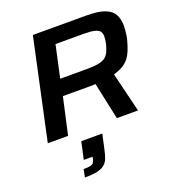

<svg xmlns="http://www.w3.org/2000/svg" viewBox="-169 -818 1118 1236"><g transform="rotate(-20 390.0 -199.5)"><path d="M50 0 198 -688H565Q646 -688 690 -671Q734 -654 751.5 -622Q769 -590 769 -546Q769 -532 767.5 -514Q766 -496 763 -476.5Q760 -457 755 -441Q746 -409 735.5 -382.5Q725 -356 708.5 -334.5Q692 -313 666.5 -297.5Q641 -282 602 -271L668 0H523L469 -253Q457 -252 445 -252Q433 -252 420 -252H245L189 0ZM267 -363H455Q500 -363 528.5 -368.5Q557 -374 574.5 -386Q592 -398 602 -418.5Q612 -439 620 -469Q624 -486 625.5 -499.5Q627 -513 627 -523Q627 -544 617.5 -557Q608 -570 582 -576.5Q556 -583 507 -583H315ZM199 289 210 235Q241 235 256.5 231.5Q272 228 278.5 219Q285 210 288 198L291 180H231L257 61H401L379 162Q372 195 363 219Q354 243 336 258.5Q318 274 285.5 281.5Q253 289 199 289Z"/></g></svg>

Font: Saira Expanded SemiBold
Style: Italic
Weight: 600
Width: 7
Italic angle: -12°
Designer: Hector Gatti with collaboration of the Omnibus-Type team
Foundry: Omnibus-Type
Version: Version 1.101